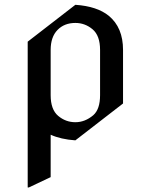

<svg xmlns="http://www.w3.org/2000/svg" viewBox="-20 -577 616 816"><path d="M376.5 -87.4Q405.3 -112.8 405.3 -172.4V-364.7Q405.3 -425.8 373.3 -452.6Q341.3 -479.5 300.3 -479.5Q253.4 -479.5 224.4 -449.7Q195.3 -419.9 195.3 -364.7V-172.4Q195.3 -111.3 227.3 -84.5Q259.3 -57.6 300.3 -57.6Q341.3 -57.6 376.5 -87.4ZM300.3 19.5Q238.3 15.1 195.3 -4.4V175.8L102.5 219.7H97.7V-399.9L300.3 -556.6Q392.6 -550.3 442.4 -509.8Q502.9 -460 502.9 -364.7V-137.2Z"/></svg>

Font: Nova Cut
Style: Book
Weight: 400
Version: Version 2.000